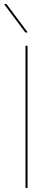

<svg xmlns="http://www.w3.org/2000/svg" viewBox="-26 -921 255 941"><path d="M99 -697H109V0H99ZM-6 -901H6L110 -762H98Z"/></svg>

Font: HK Grotesk Thin
Style: Regular
Weight: 100
Designer: Alfredo Marco Pradil
Foundry: Hanken Design Co.
Version: Version 3.001